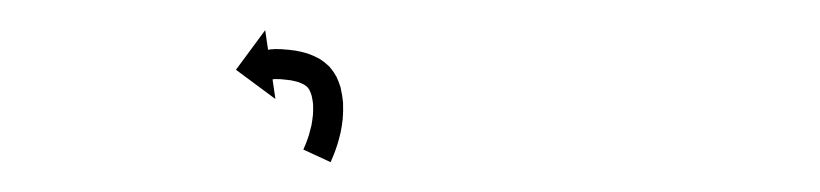

<svg xmlns="http://www.w3.org/2000/svg" viewBox="-20 -262 547 128"><path d="M182.8 -163.5C182.6 -163.1 182.4 -162.7 182.2 -162.3L200.4 -153.9C200.6 -154.4 200.8 -154.8 201 -155.2C201 -155.2 201 -155.2 201 -155.3C201 -155.3 201 -155.3 201 -155.3C201.6 -156.6 202.1 -157.8 202.6 -159.1C202.6 -159.1 202.6 -159.2 202.6 -159.2C202.7 -159.3 202.7 -159.3 202.7 -159.3C203.4 -161.3 204.2 -163.3 204.8 -165.3C204.8 -165.3 204.8 -165.4 204.9 -165.4C204.9 -165.5 204.9 -165.6 204.9 -165.6C205.7 -168.2 206.4 -170.8 207 -173.4C207 -173.4 207 -173.5 207 -173.6C207.1 -173.7 207.1 -173.8 207.1 -173.8C207.7 -176.8 208.2 -179.9 208.5 -182.9C208.5 -182.9 208.5 -183.1 208.5 -183.2C208.5 -183.3 208.5 -183.4 208.5 -183.4C208.8 -186.6 208.8 -189.9 208.7 -193.1C208.7 -193.1 208.7 -193.3 208.7 -193.4C208.7 -193.5 208.7 -193.7 208.7 -193.7C208.4 -196.8 207.9 -199.9 207.2 -202.9C207.2 -202.9 207.2 -203.1 207.2 -203.3C207.1 -203.4 207.1 -203.6 207.1 -203.6C206.3 -206.2 205.3 -208.8 204.1 -211.3C204.1 -211.3 204 -211.5 203.8 -211.6C203.7 -211.8 203.6 -212 203.6 -212C202.4 -214.1 201 -216 199.4 -217.8C199.4 -217.8 199.2 -217.9 199 -218.1C198.9 -218.3 198.7 -218.4 198.7 -218.4C197 -220 195.1 -221.5 193.1 -222.7C193.1 -222.7 192.9 -222.8 192.8 -222.9C192.6 -223 192.4 -223.1 192.4 -223.1C190.1 -224.3 187.8 -225.4 185.3 -226.2C185.3 -226.2 185.2 -226.3 185.1 -226.3C184.9 -226.4 184.8 -226.4 184.8 -226.4C182.2 -227.2 179.5 -227.8 176.8 -228.3C176.8 -228.3 176.7 -228.3 176.6 -228.3C176.5 -228.3 176.4 -228.3 176.4 -228.3C173.9 -228.7 171.3 -229 168.7 -229.1C168.7 -229.1 168.7 -229.1 168.6 -229.1C168.5 -229.2 168.4 -229.2 168.4 -229.2C166.6 -229.2 164.8 -229.3 162.9 -229.3C162.9 -229.3 162.8 -229.3 162.7 -229.3C162.6 -229.2 162.5 -229.2 162.5 -229.2C161.6 -229.2 160.7 -229.1 159.9 -229C159.9 -229 159.8 -229 159.8 -229C159.7 -229 159.7 -229 159.7 -229C159.4 -228.9 159 -228.9 158.7 -228.8L156.8 -241.9L137.3 -215.5L163.6 -196L161.7 -209.1C161.9 -209.1 162.2 -209.1 162.4 -209.2C162.4 -209.2 162.4 -209.2 162.4 -209.2C162.3 -209.2 162.3 -209.2 162.3 -209.2C162.7 -209.2 163.2 -209.3 163.7 -209.3C163.7 -209.3 163.6 -209.3 163.5 -209.3C163.4 -209.3 163.3 -209.3 163.3 -209.3C164.7 -209.3 166.2 -209.2 167.7 -209.2C167.7 -209.2 167.6 -209.2 167.5 -209.2C167.5 -209.2 167.4 -209.2 167.4 -209.2C169.5 -209 171.6 -208.8 173.7 -208.5C173.7 -208.5 173.6 -208.6 173.4 -208.6C173.3 -208.6 173.2 -208.6 173.2 -208.6C175.2 -208.2 177.2 -207.8 179.2 -207.2C179.2 -207.2 179 -207.3 178.9 -207.3C178.7 -207.4 178.6 -207.4 178.6 -207.4C180.1 -206.8 181.6 -206.2 183.1 -205.4C183.1 -205.4 182.9 -205.5 182.7 -205.6C182.6 -205.7 182.4 -205.8 182.4 -205.8C183.4 -205.2 184.3 -204.5 185.2 -203.7C185.2 -203.7 185 -203.9 184.8 -204.1C184.7 -204.2 184.5 -204.4 184.5 -204.4C185.3 -203.5 186 -202.6 186.6 -201.6C186.6 -201.6 186.5 -201.8 186.3 -202C186.2 -202.2 186.1 -202.4 186.1 -202.4C186.9 -200.9 187.4 -199.4 187.9 -197.8C187.9 -197.8 187.9 -197.9 187.8 -198.1C187.8 -198.3 187.7 -198.5 187.7 -198.5C188.2 -196.3 188.6 -194.1 188.8 -191.9C188.8 -191.9 188.8 -192 188.8 -192.1C188.7 -192.3 188.7 -192.4 188.7 -192.4C188.8 -189.9 188.8 -187.3 188.6 -184.8C188.6 -184.8 188.6 -184.9 188.6 -185C188.6 -185.1 188.6 -185.2 188.6 -185.2C188.3 -182.7 188 -180.2 187.5 -177.6C187.5 -177.6 187.5 -177.7 187.5 -177.8C187.5 -177.9 187.5 -178 187.5 -178C187 -175.8 186.4 -173.5 185.8 -171.4C185.8 -171.4 185.8 -171.4 185.8 -171.5C185.8 -171.5 185.8 -171.6 185.8 -171.6C185.3 -169.9 184.7 -168.2 184 -166.5C184 -166.5 184 -166.5 184.1 -166.6C184.1 -166.6 184.1 -166.7 184.1 -166.7C183.6 -165.6 183.2 -164.5 182.7 -163.4C182.7 -163.4 182.7 -163.4 182.7 -163.4C182.7 -163.5 182.8 -163.5 182.8 -163.5Z"/></svg>

Font: FRB American Cursive Just Arrows Ultra
Style: Bold Italic
Weight: 1000
Italic angle: -25°
Version: Version 2.0;Modular Font Editor K font №1